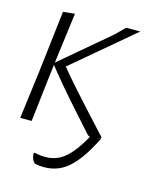

<svg xmlns="http://www.w3.org/2000/svg" viewBox="-97 -527 637 763"><g transform="rotate(15 221.0 -145.5)"><path d="M14 0 39 -195 69 -451 117 -456 90 -248 291 -418 328 -455H386L136 -244Q184 -184 346 -9L345 -3L323 -1L345 -2Q295 100 243 137.5Q191 175 118 161Q102 148 102 122L105 119Q170 134 213.5 107.5Q257 81 301 1L292 -3Q277 -20 228.5 -74Q180 -128 147.5 -166.5Q115 -205 89 -238L84 -198L61 0Z"/></g></svg>

Font: Alegreya Sans SC Light
Style: Italic
Weight: 300
Italic angle: -7°
Designer: Juan Pablo del Peral
Foundry: Huerta Tipografica
Version: Version 2.007